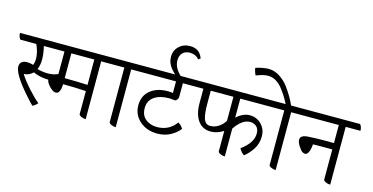

<svg xmlns="http://www.w3.org/2000/svg" viewBox="-118 -1341 3512 1809"><g transform="rotate(15 1638.5 -436.0)"><path d="M921 -544H778V20Q753 20 732 9.5Q711 -1 711 -12V-236Q606 -243 487 -243Q487 -189 468 -163Q461 -149 437 -149Q413 -149 379 -184Q345 -219 341 -248Q252 -250 193 -280Q157 -243 104 -240Q140 -183 200.5 -115.5Q261 -48 308 -10Q288 15 260 28Q230 1 168 -72Q36 -226 36 -296Q36 -325 55 -340.5Q74 -356 105.5 -356Q137 -356 167 -346Q179 -373 179 -407Q179 -471 145 -544H-10Q-30 -568 -30 -605H901Q921 -580 921 -544ZM420 -544H219Q236 -474 236 -417.5Q236 -361 218 -319Q265 -304 321 -304Q377 -304 420 -324ZM487 -302Q618 -302 711 -296V-544H487Z M1215 -544H1071V20Q1046 20 1025 9.5Q1004 -1 1004 -12V-544H881Q861 -568 861 -605H1195Q1215 -580 1215 -544Z M1575 -544V-407Q1574 -395 1564.5 -383Q1555 -371 1547 -369Q1497 -374 1491 -374Q1396 -374 1342 -335.5Q1288 -297 1288 -225.5Q1288 -154 1334 -118Q1380 -82 1445 -82Q1562 -82 1630 -176Q1659 -159 1679 -127Q1646 -83 1590 -53Q1534 -23 1462 -23Q1360 -23 1291.5 -83Q1223 -143 1223 -235.5Q1223 -328 1288 -381.5Q1353 -435 1459 -435Q1485 -435 1508 -431V-544H1175Q1155 -568 1155 -605H1697Q1717 -582 1717 -544Z M1552 -900Q1645 -900 1676 -813L1657 -798Q1644 -811 1635.5 -818Q1627 -825 1608 -832Q1589 -839 1566 -839Q1519 -839 1494 -811.5Q1469 -784 1469 -740Q1469 -662 1550 -593L1527 -574Q1489 -593 1445.5 -644Q1402 -695 1402 -757Q1402 -819 1445 -859.5Q1488 -900 1552 -900Z M2135 -544V-358Q2197 -416 2264 -416Q2331 -416 2377 -369Q2423 -322 2423 -252Q2423 -182 2388 -127.5Q2353 -73 2307 -37Q2281 -52 2257 -93Q2370 -174 2370 -265Q2370 -312 2344 -334Q2318 -356 2283 -356Q2206 -356 2135 -252V20Q2110 20 2089 9.5Q2068 -1 2068 -12V-211Q2008 -172 1944 -172Q1863 -172 1819 -234.5Q1775 -297 1775 -403V-544H1678Q1658 -568 1658 -605H2460Q2480 -580 2480 -544ZM1847 -544V-423Q1847 -310 1865 -266Q1883 -222 1926 -222Q1969 -222 2006 -245.5Q2043 -269 2068 -309V-544Z M2775 -544H2631V20Q2606 20 2585 9.5Q2564 -1 2564 -12V-544H2441Q2421 -568 2421 -605H2561Q2527 -673 2479 -736Q2450 -774 2413.5 -797Q2377 -820 2332.5 -820Q2288 -820 2218 -792Q2201 -824 2196 -860Q2214 -868 2253.5 -876Q2293 -884 2322 -884Q2377 -884 2428 -852Q2479 -820 2517 -770Q2580 -684 2614 -605H2755Q2775 -580 2775 -544Z M3307 -544H3163V20Q3138 20 3117 9.5Q3096 -1 3096 -12V-306H2965Q2926 -306 2908 -305Q2902 -236 2882 -213Q2872 -200 2859 -200Q2846 -200 2832.5 -207.5Q2819 -215 2794.5 -251.5Q2770 -288 2770 -315Q2770 -359 2847.5 -363.5Q2925 -368 2984 -368H3096V-544H2735Q2715 -568 2715 -605H3287Q3307 -582 3307 -544Z"/></g></svg>

Font: Karma
Style: Regular
Weight: 400
Designer: Joana Correia
Foundry: Indian Type Foundry
Version: Version 1.202;PS 1.0;hotconv 1.0.78;makeotf.lib2.5.61930; tt